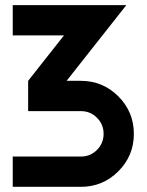

<svg xmlns="http://www.w3.org/2000/svg" viewBox="-20 -723 567 743"><path d="M293 0H29.3V-117.2H293Q329.6 -117.2 355.2 -142.8Q380.9 -168.5 380.9 -205.1Q380.9 -241.7 355.2 -267.3Q329.6 -293 293 -293H88.9V-410.2L227.5 -585.9H29.3V-703.1H468.8L237.8 -410.2H293Q377.9 -410.2 438 -350.1Q498 -290 498 -205.1Q498 -120.1 438 -60.1Q377.9 0 293 0Z"/></svg>

Font: Gerhaus
Style: Regular
Weight: 400
Designer: GGBotNet
Foundry: GGBotNet
Version: 1.01